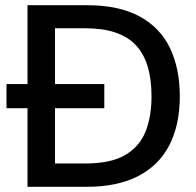

<svg xmlns="http://www.w3.org/2000/svg" viewBox="-20 -720 757 740"><path d="M86 0V-303H5V-396H86V-700H313Q438 -700 517.5 -657Q597 -614 635 -535Q673 -456 673 -349Q673 -239 633 -161Q593 -83 513 -41.5Q433 0 313 0ZM192 -90H310Q407 -90 462.5 -122.5Q518 -155 541 -213Q564 -271 564 -349Q564 -483 502.5 -547Q441 -611 310 -611H192V-396H382V-303H192Z"/></svg>

Font: Rethink Sans Medium
Style: Regular
Weight: 500
Designer: The Rethink Sans project authors (Hans Thiessen). DM Sans designed by Colophon Foundry.
Foundry: Rethink Communications LLC
Version: Version 1.001